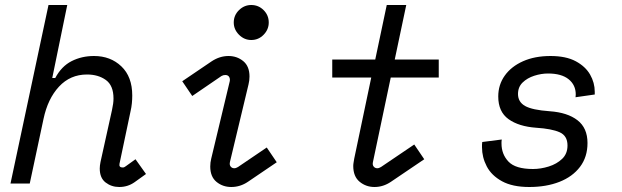

<svg xmlns="http://www.w3.org/2000/svg" viewBox="-20 -734 2488 768"><path d="M457 14Q426 14 402.5 -4Q379 -22 379 -60Q379 -71 382 -86L428 -294Q431 -308 432.5 -319Q434 -330 434 -340Q434 -392 403.5 -414Q373 -436 328 -436Q261 -436 216 -387.5Q171 -339 154 -258L99 0H22L174 -714H249L189 -422H201Q226 -469 266.5 -489.5Q307 -510 356 -510Q422 -510 465.5 -468.5Q509 -427 509 -352Q509 -337 507.5 -321Q506 -305 502 -288L458 -79Q455 -64 471 -64Q477 -64 483 -69L522 -97L564 -38L518 -5Q491 14 457 14Z M985 -574Q957 -574 936 -595Q915 -616 915 -644Q915 -673 936 -693.5Q957 -714 985 -714Q1014 -714 1034.5 -693.5Q1055 -673 1055 -644Q1055 -616 1034.5 -595Q1014 -574 985 -574ZM905 14Q871 14 846 -6.5Q821 -27 821 -68Q821 -84 825 -100L899 -409Q901 -419 896.5 -426.5Q892 -434 881 -434Q873 -434 866 -430L749 -350L709 -409L827 -489Q859 -510 894 -510Q928 -510 953 -489.5Q978 -469 978 -428Q978 -412 974 -396L900 -87Q897 -75 902.5 -68Q908 -61 917 -61Q924 -61 932 -66L1047 -144L1087 -85L972 -7Q941 14 905 14Z M1478 14Q1444 14 1418.5 -7Q1393 -28 1393 -70Q1393 -77 1394.5 -85Q1396 -93 1397 -100L1465 -424H1309V-496H1481L1527 -714H1605L1559 -496H1735V-424H1543L1472 -87Q1469 -75 1474.5 -68Q1480 -61 1489 -61Q1496 -61 1504 -66L1637 -156L1677 -97L1544 -7Q1513 14 1478 14Z M2097 14Q2030 14 1988 -9Q1946 -32 1927 -68.5Q1908 -105 1908 -145Q1908 -150 1908 -155.5Q1908 -161 1909 -166L1987 -176Q1986 -169 1986 -166.5Q1986 -164 1986 -160Q1986 -117 2014 -87.5Q2042 -58 2112 -58Q2143 -58 2175 -68Q2207 -78 2228.5 -98.5Q2250 -119 2250 -152Q2250 -191 2218.5 -205Q2187 -219 2125 -223Q2055 -228 2014 -257.5Q1973 -287 1973 -348Q1973 -395 1999 -431.5Q2025 -468 2072 -489Q2119 -510 2182 -510Q2244 -510 2283 -489Q2322 -468 2340.5 -435.5Q2359 -403 2359 -367V-356L2282 -345Q2282 -345 2282.5 -349Q2283 -353 2283 -356Q2283 -394 2254.5 -417Q2226 -440 2172 -440Q2145 -440 2117 -431Q2089 -422 2070.5 -404Q2052 -386 2052 -358Q2052 -326 2080.5 -310Q2109 -294 2179 -289Q2250 -284 2290 -253Q2330 -222 2330 -162Q2330 -106 2300 -66.5Q2270 -27 2217.5 -6.5Q2165 14 2097 14Z"/></svg>

Font: Space Mono
Style: Italic
Weight: 400
Italic angle: -12°
Monospace: yes
Designer: Colophon Foundry + Benjamin Critton
Foundry: Colophon Foundry & Benjamin Critton
Version: Version 1.003; ttfautohint (v1.8.4.7-5d5b)